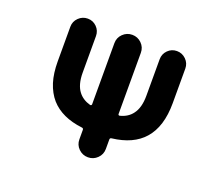

<svg xmlns="http://www.w3.org/2000/svg" viewBox="-121 -930 1243 1085"><g transform="rotate(20 500.0 -388.0)"><path d="M421.9 -98.6V-155.3Q421.9 -165 412.1 -166Q288.1 -180.7 223.6 -252.9Q190.4 -291 172.9 -345.7Q156.2 -399.4 156.2 -470.7V-678.7Q156.2 -710.9 179.2 -733.4Q202.1 -755.9 233.9 -755.9Q265.6 -755.9 288.1 -733.4Q310.5 -710.9 310.5 -678.7V-459Q310.5 -386.7 340.8 -347.7Q366.2 -314.5 412.1 -301.8Q416 -300.8 418.9 -303.2Q421.9 -305.7 421.9 -308.6V-676.8Q421.9 -710 445.3 -732.9Q468.8 -755.9 501.5 -755.9Q534.2 -755.9 557.6 -732.9Q581.1 -710 581.1 -676.8V-308.6Q581.1 -304.7 584 -302.7Q586.9 -300.8 590.8 -301.8Q637.7 -313.5 663.1 -347.7Q693.4 -386.7 693.4 -459V-678.7Q693.4 -710.9 715.8 -733.4Q738.3 -755.9 770 -755.9Q801.8 -755.9 824.7 -733.4Q847.7 -710.9 847.7 -678.7V-470.7Q847.7 -329.1 780.3 -252.9Q716.8 -180.7 590.8 -166Q581.1 -165 581.1 -155.3V-98.6Q581.1 -65.4 557.6 -42.5Q534.2 -19.5 501.5 -19.5Q468.8 -19.5 445.3 -42.5Q421.9 -65.4 421.9 -98.6Z"/></g></svg>

Font: Rounded-X Mgen+ 1mn bold
Style: Bold
Weight: 700
Designer: [Source Han Sans]
Ryoko NISHIZUKA  (kana & ideographs); Paul D. Hunt (Latin, Greek & Cyrillic); Wenlong ZHANG  (bopomofo
Version: Version 1.059.20150602